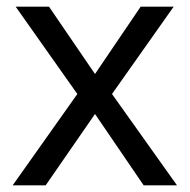

<svg xmlns="http://www.w3.org/2000/svg" viewBox="-20 -556 569 576"><path d="M212 -274 27 -536H127L265 -334L402 -536H501L316 -274L511 0H411L265 -214L117 0H18Z"/></svg>

Font: eng115
Style: Regular
Weight: 400
Designer: Monotype Design Team
Foundry: Monotype Imaging Inc.
Version: Version 2.013